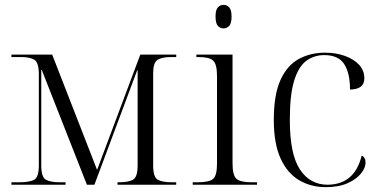

<svg xmlns="http://www.w3.org/2000/svg" viewBox="-20 -761 1561 791"><path d="M27 0V-10H58Q103 -10 121.5 -21Q140 -32 140 -80V-455Q140 -503 122 -514.5Q104 -526 66 -526H27V-536H195L380 -61L558 -536H706V-526H686Q647 -526 629 -514.5Q611 -503 611 -459V-80Q611 -32 629.5 -21Q648 -10 689 -10H706V0H464V-10H470Q510 -10 528.5 -21Q547 -32 547 -80V-471H545L369 0H338L152 -473H150V-80Q150 -32 168.5 -21Q187 -10 227 -10H250V0Z M901 -644Q887 -644 877.5 -654.5Q868 -665 868 -693Q868 -720 877.5 -730.5Q887 -741 901 -741Q915 -741 924.5 -730.5Q934 -720 934 -693Q934 -665 924.5 -654.5Q915 -644 901 -644ZM774 0V-10H794Q843 -10 858.5 -24.5Q874 -39 874 -86V-448Q874 -496 858.5 -511Q843 -526 799 -526H789V-536H938V-88Q938 -40 953.5 -25Q969 -10 1018 -10H1039V0Z M1322 10Q1261 10 1212.5 -18.5Q1164 -47 1136 -108Q1108 -169 1108 -267Q1108 -371 1135.5 -431.5Q1163 -492 1211 -518Q1259 -544 1319 -544Q1363 -544 1400 -531Q1437 -518 1459 -494.5Q1481 -471 1481 -438Q1481 -393 1422 -392Q1422 -460 1398 -497Q1374 -534 1316 -534Q1274 -534 1242 -510.5Q1210 -487 1192 -429Q1174 -371 1174 -267Q1174 -126 1215.5 -63Q1257 0 1330 0Q1441 -1 1470 -120Q1486 -113 1486 -91Q1486 -70 1467.5 -46.5Q1449 -23 1412.5 -6.5Q1376 10 1322 10Z"/></svg>

Font: Noto Serif Display Light
Style: Regular
Weight: 300
Designer: Monotype Design Team
Foundry: Monotype Imaging Inc.
Version: Version 2.009